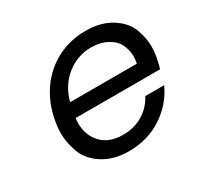

<svg xmlns="http://www.w3.org/2000/svg" viewBox="-126 -705 887 862"><g transform="rotate(-30 317.0 -274.0)"><path d="M629 -295Q624 -269 616 -240H178Q176 -226 176 -213Q176 -151 215 -109.5Q254 -68 326 -68Q385 -68 429.5 -95.5Q474 -123 498 -169H596Q560 -90 485 -40.5Q410 9 312 9Q234 9 179 -26Q124 -61 105 -113Q86 -165 86 -212Q86 -242 92 -275Q107 -360 152 -424Q197 -488 264.5 -522.5Q332 -557 412 -557Q490 -557 544 -523Q598 -489 616 -440.5Q634 -392 634 -349Q634 -323 629 -295ZM538 -314Q542 -334 542 -351Q542 -380 528.5 -410.5Q515 -441 479 -460.5Q443 -480 395 -480Q326 -480 269.5 -436Q213 -392 192 -314Z"/></g></svg>

Font: Fz Poppins
Style: Italic
Weight: 400
Italic angle: -10°
Designer: Ninad Kale (Devanagari), Jonny Pinhorn (Latin)
Foundry: Indian Type Foundry
Version: Vit hóa bi Vntype.Com & FontZin.Com